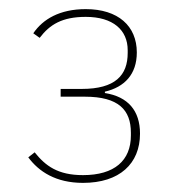

<svg xmlns="http://www.w3.org/2000/svg" viewBox="-20 -724 387 421"><path d="M113 -529V-512H166C240 -512 267 -483 267 -433V-427C267 -372 231 -340 162 -340C107 -340 80 -360 56 -390L42 -379C65 -348 102 -323 162 -323C242 -323 287 -365 287 -431C287 -481 261 -512 210 -520V-523C253 -533 280 -561 280 -609C280 -667 239 -704 168 -704C111 -704 74 -682 53 -651L67 -641C89 -670 116 -687 168 -687C228 -687 260 -658 260 -614V-608C260 -559 233 -529 159 -529Z"/></svg>

Font: IBM Plex Devanagari Thin
Style: Regular
Weight: 100
Designer: Mike Abbink, Paul van der Laan, Pieter van Rosmalen, Erin McLaughlin
Foundry: Bold Monday
Version: Version 1.0